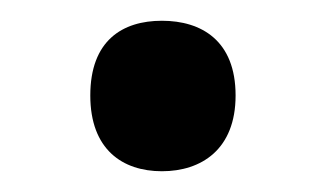

<svg xmlns="http://www.w3.org/2000/svg" viewBox="-20 -445 314 185"><path d="M67 -353C67 -301 98 -280 136 -280C174 -280 207 -301 207 -353C207 -406 174 -425 136 -425C98 -425 67 -406 67 -353Z"/></svg>

Font: Noto Sans Balinese Medium
Style: Regular
Weight: 500
Designer: Aditya Bayu, David Williams
Foundry: David Williams
Version: Version 2.005